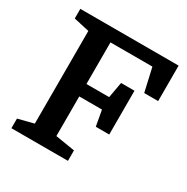

<svg xmlns="http://www.w3.org/2000/svg" viewBox="-164 -862 978 1003"><g transform="rotate(30 325.0 -360.0)"><path d="M496 -491H415L398 -396H261V-647H514L546 -506H630V-720H37V-662L131 -641V-82L37 -58V0H378V-63L261 -82V-321H398L415 -227H496Z"/></g></svg>

Font: Domine
Style: Bold
Weight: 700
Designer: Pablo Impallari, Rodrigo Fuenzalida, Brenda Gallo
Foundry: Pablo Impallari, Rodrigo Fuenzalida, Brenda Gallo
Version: Version 2.000